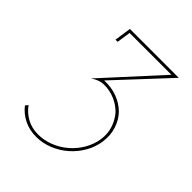

<svg xmlns="http://www.w3.org/2000/svg" viewBox="-186 -764 886 886"><g transform="rotate(45 257.5 -321.0)"><path d="M183 -361Q198 -372 214.5 -378Q231 -384 247 -384Q286 -384 319.5 -369Q353 -354 376 -329Q398 -303 409 -268.5Q420 -234 414 -195Q408 -157 388 -122.5Q368 -88 338 -62Q308 -36 270.5 -21Q233 -6 194 -6Q152 -6 119.5 -24Q87 -42 67 -71L56 -58Q79 -28 114.5 -10Q150 8 195 8Q237 8 276.5 -8Q316 -24 348 -52Q379 -79 400.5 -116Q422 -153 428 -195Q434 -240 421.5 -278.5Q409 -317 383 -344Q356 -371 317.5 -385.5Q279 -400 233 -398L468 -650H149L137 -568H151L161 -636H434Z"/></g></svg>

Font: Josefin Slab Thin
Style: Italic
Weight: 100
Italic angle: -12°
Designer: Santiago Orozco
Foundry: Typemade
Version: Version 2.000